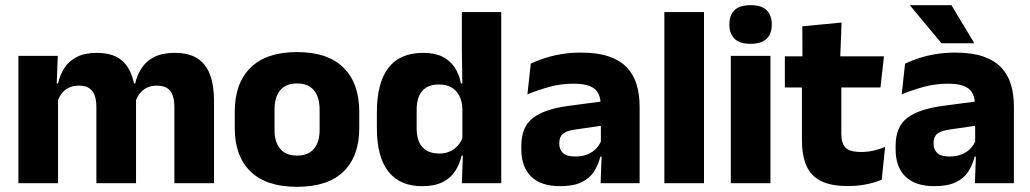

<svg xmlns="http://www.w3.org/2000/svg" viewBox="-20 -707 3977 741"><path d="M806 0H653V-293Q653 -319 646.8 -337.8Q640.5 -356.5 625.8 -366.5Q611 -376.5 585 -376.5Q563 -376.5 546.5 -368.2Q530 -360 519 -345.8Q508 -331.5 502.5 -313.5L488 -385H501.5Q509.5 -418 527 -444.8Q544.5 -471.5 575.5 -487.2Q606.5 -503 655 -503Q707.5 -503 740.8 -482.2Q774 -461.5 790 -420.2Q806 -379 806 -317.5ZM204 0H51V-491.5H203L198 -359L204 -354ZM505 0H352V-293Q352 -319 345.8 -337.8Q339.5 -356.5 324.5 -366.5Q309.5 -376.5 284 -376.5Q261.5 -376.5 245 -368.2Q228.5 -360 217.8 -345.8Q207 -331.5 201.5 -313.5L178 -385H204Q211.5 -418.5 228.8 -445Q246 -471.5 276.5 -487.2Q307 -503 353.5 -503Q422 -503 456.8 -467.8Q491.5 -432.5 500.5 -365.5Q502 -355.5 503.5 -341Q505 -326.5 505 -315Z M1126.5 14Q1007.5 14 946.8 -45.2Q886 -104.5 886 -212V-276.5Q886 -385.5 947 -445.8Q1008 -506 1126.5 -506Q1245 -506 1305.8 -445.8Q1366.5 -385.5 1366.5 -276.5V-212Q1366.5 -104.5 1306 -45.2Q1245.5 14 1126.5 14ZM1126.5 -106.5Q1169 -106.5 1191.2 -132.2Q1213.5 -158 1213.5 -205.5V-283Q1213.5 -333 1191.2 -359Q1169 -385 1126.5 -385Q1084 -385 1061.8 -359Q1039.5 -333 1039.5 -283V-205.5Q1039.5 -158 1061.8 -132.2Q1084 -106.5 1126.5 -106.5Z M1609 11.5Q1523 11.5 1478.8 -45Q1434.5 -101.5 1434.5 -213V-273.5Q1434.5 -387 1479 -445Q1523.5 -503 1613.5 -503Q1657.5 -503 1687 -488.5Q1716.5 -474 1734.2 -447.5Q1752 -421 1759 -385H1800.5L1764.5 -286Q1763.5 -316.5 1752.5 -337.5Q1741.5 -358.5 1721.8 -369.8Q1702 -381 1674 -381Q1632 -381 1610 -356.5Q1588 -332 1588 -283V-212.5Q1588 -164 1610.2 -139.2Q1632.5 -114.5 1676 -114.5Q1699 -114.5 1717.2 -123Q1735.5 -131.5 1748.2 -146.5Q1761 -161.5 1767 -180.5L1804.5 -106.5H1761.5Q1754 -73.5 1736.5 -46.5Q1719 -19.5 1688 -4Q1657 11.5 1609 11.5ZM1914.5 0H1762.5L1767 -124.5L1764.5 -150.5V-349.5V-371L1762.5 -513.5V-660.5H1914.5Z M2448.5 0H2298L2302.5 -123L2299 -130.5V-284L2298 -304Q2298 -345 2274 -364.5Q2250 -384 2193.5 -384Q2144 -384 2099.5 -371.5Q2055 -359 2015.5 -343L2028.5 -461.5Q2052 -472.5 2081.2 -482.2Q2110.5 -492 2146 -498Q2181.5 -504 2222 -504Q2286.5 -504 2330 -489Q2373.5 -474 2399.5 -446.5Q2425.5 -419 2437 -380.8Q2448.5 -342.5 2448.5 -296.5ZM2141.5 11.5Q2068 11.5 2030 -25.5Q1992 -62.5 1992 -131V-144.5Q1992 -217 2036.8 -251.8Q2081.5 -286.5 2179 -299L2311 -316.5L2320 -224.5L2203 -207.5Q2167.5 -203 2153 -191Q2138.5 -179 2138.5 -155.5V-152Q2138.5 -129.5 2153 -116.2Q2167.5 -103 2199.5 -103Q2227.5 -103 2247.8 -111.5Q2268 -120 2281 -133.8Q2294 -147.5 2300.5 -164.5L2322 -102.5H2297Q2289 -70.5 2272.2 -44.5Q2255.5 -18.5 2224 -3.5Q2192.5 11.5 2141.5 11.5Z M2697 0H2544V-660.5H2697Z M2953.5 0H2800.5V-491.5H2953.5ZM2877 -538Q2834 -538 2814.5 -557.8Q2795 -577.5 2795 -611V-614.5Q2795 -648 2814.5 -667.5Q2834 -687 2877 -687Q2919 -687 2938.8 -667.5Q2958.5 -648 2958.5 -614.5V-611Q2958.5 -577 2938.8 -557.5Q2919 -538 2877 -538Z M3252 11Q3186.5 11 3147.8 -8.8Q3109 -28.5 3092 -68Q3075 -107.5 3075 -165.5V-440H3227V-190Q3227 -154 3243.2 -137.2Q3259.5 -120.5 3304 -120.5Q3328.5 -120.5 3352.5 -126Q3376.5 -131.5 3396 -140L3383 -13.5Q3357.5 -2.5 3324.2 4.2Q3291 11 3252 11ZM3378 -369.5H3009V-489.5H3391.5ZM3222.5 -478.5H3077L3076.5 -605.5L3228 -620Z M3893 0H3742.5L3747 -123L3743.5 -130.5V-284L3742.5 -304Q3742.5 -345 3718.5 -364.5Q3694.5 -384 3638 -384Q3588.5 -384 3544 -371.5Q3499.5 -359 3460 -343L3473 -461.5Q3496.5 -472.5 3525.8 -482.2Q3555 -492 3590.5 -498Q3626 -504 3666.5 -504Q3731 -504 3774.5 -489Q3818 -474 3844 -446.5Q3870 -419 3881.5 -380.8Q3893 -342.5 3893 -296.5ZM3586 11.5Q3512.5 11.5 3474.5 -25.5Q3436.5 -62.5 3436.5 -131V-144.5Q3436.5 -217 3481.2 -251.8Q3526 -286.5 3623.5 -299L3755.5 -316.5L3764.5 -224.5L3647.5 -207.5Q3612 -203 3597.5 -191Q3583 -179 3583 -155.5V-152Q3583 -129.5 3597.5 -116.2Q3612 -103 3644 -103Q3672 -103 3692.2 -111.5Q3712.5 -120 3725.5 -133.8Q3738.5 -147.5 3745 -164.5L3766.5 -102.5H3741.5Q3733.5 -70.5 3716.8 -44.5Q3700 -18.5 3668.5 -3.5Q3637 11.5 3586 11.5ZM3739.5 -541.5 3652 -687H3493V-685L3613.5 -540H3739.5Z"/></svg>

Font: Anek Malayalam
Style: Bold
Weight: 700
Version: Version 1.003